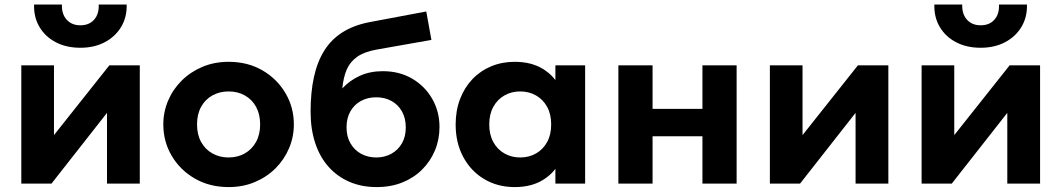

<svg xmlns="http://www.w3.org/2000/svg" viewBox="-20 -784 4533 820"><path d="M71 0V-505H210.5V-207L447 -505H577V0H437V-302L200 0ZM323.5 -580Q263.5 -580 218.5 -603.5Q173.5 -627 148.8 -668.5Q124 -710 125.5 -764.5H244.5Q243 -724.5 264.5 -700.2Q286 -676 323.5 -676Q361 -676 382.2 -700.2Q403.5 -724.5 401.5 -764.5H521Q522.5 -711 497.5 -669.2Q472.5 -627.5 427.5 -603.8Q382.5 -580 323.5 -580Z M956.5 15Q875 15 812 -21.5Q749 -58 713.2 -118.8Q677.5 -179.5 677.5 -252.5Q677.5 -306 698 -354.2Q718.5 -402.5 756 -439.8Q793.5 -477 844.5 -498.5Q895.5 -520 956.5 -520Q1038 -520 1100.8 -483.5Q1163.5 -447 1199.2 -386.2Q1235 -325.5 1235 -252.5Q1235 -199.5 1214.5 -151Q1194 -102.5 1156.8 -65.2Q1119.5 -28 1068.5 -6.5Q1017.5 15 956.5 15ZM956.5 -111.5Q995 -111.5 1025.5 -128.8Q1056 -146 1073.5 -177.8Q1091 -209.5 1091 -252.5Q1091 -296 1073.8 -327.5Q1056.5 -359 1026 -376.2Q995.5 -393.5 956.5 -393.5Q917.5 -393.5 886.8 -376.2Q856 -359 838.8 -327.5Q821.5 -296 821.5 -252.5Q821.5 -209 839 -177.5Q856.5 -146 887 -128.8Q917.5 -111.5 956.5 -111.5Z M1588.5 15Q1525 15 1473 -7.2Q1421 -29.5 1383.8 -71Q1346.5 -112.5 1326.5 -172.2Q1306.5 -232 1306.5 -307Q1306.5 -390 1320.8 -455Q1335 -520 1365 -568Q1395 -616 1443 -646.2Q1491 -676.5 1558.5 -689.5L1800.5 -735L1822.5 -613.5L1587 -572Q1535.5 -562.5 1505.5 -541.5Q1475.5 -520.5 1461 -487.2Q1446.5 -454 1442 -406.5Q1473.5 -440.5 1516.8 -460.2Q1560 -480 1615 -480Q1686 -480 1740.5 -448Q1795 -416 1826 -361.8Q1857 -307.5 1857 -242Q1857 -188.5 1837.8 -142Q1818.5 -95.5 1783 -60Q1747.5 -24.5 1698.5 -4.8Q1649.5 15 1588.5 15ZM1587 -111.5Q1622.5 -111.5 1651.2 -127.2Q1680 -143 1696.5 -171.8Q1713 -200.5 1713 -240Q1713 -279.5 1696.5 -308.5Q1680 -337.5 1651.5 -353Q1623 -368.5 1587 -368.5Q1550.5 -368.5 1521.8 -353Q1493 -337.5 1476.5 -308.5Q1460 -279.5 1460 -240Q1460 -200.5 1476.8 -171.8Q1493.5 -143 1522.2 -127.2Q1551 -111.5 1587 -111.5Z M2178 15Q2105.5 15 2048.5 -18.8Q1991.5 -52.5 1958.8 -113Q1926 -173.5 1926 -252.5Q1926 -312 1944.8 -361Q1963.5 -410 1997.5 -445.8Q2031.5 -481.5 2077.8 -500.8Q2124 -520 2178 -520Q2250 -520 2299.8 -489Q2349.5 -458 2372.5 -408L2352 -376.5V-505H2479V0H2352V-128.5L2372.5 -97Q2349.5 -47 2299.8 -16Q2250 15 2178 15ZM2201.5 -111.5Q2239.5 -111.5 2269.5 -128.8Q2299.5 -146 2316.8 -177.5Q2334 -209 2334 -252.5Q2334 -296 2316.8 -327.5Q2299.5 -359 2269.5 -376.2Q2239.5 -393.5 2201.5 -393.5Q2164 -393.5 2134 -376.2Q2104 -359 2086.8 -327.5Q2069.5 -296 2069.5 -252.5Q2069.5 -209 2086.8 -177.5Q2104 -146 2134 -128.8Q2164 -111.5 2201.5 -111.5Z M2621 0V-505H2767V-319H2980V-505H3126V0H2980V-202H2767V0Z M3268 0V-505H3407.5V-207L3644 -505H3774V0H3634V-302L3397 0Z M3916 0V-505H4055.5V-207L4292 -505H4422V0H4282V-302L4045 0ZM4168.5 -580Q4108.5 -580 4063.5 -603.5Q4018.5 -627 3993.8 -668.5Q3969 -710 3970.5 -764.5H4089.5Q4088 -724.5 4109.5 -700.2Q4131 -676 4168.5 -676Q4206 -676 4227.2 -700.2Q4248.5 -724.5 4246.5 -764.5H4366Q4367.5 -711 4342.5 -669.2Q4317.5 -627.5 4272.5 -603.8Q4227.5 -580 4168.5 -580Z"/></svg>

Font: Geologica SemiBold
Style: Regular
Weight: 600
Designer: Sindre Bremnes, Frode Helland
Foundry: Monokrom Skriftforlag AS
Version: Version 1.010;gftools[0.9.28]